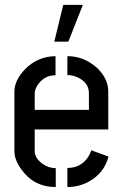

<svg xmlns="http://www.w3.org/2000/svg" viewBox="-20 -755 497 775"><path d="M199.2 -586.9 235.4 -735.4H314.5L255.9 -586.9ZM38.1 -144.5V-386.7Q39.1 -431.6 81.1 -475.6Q131.8 -527.3 204.1 -528.3V-451.2Q157.2 -451.2 130.9 -410.2Q120.1 -392.6 120.1 -377.9V-311.5H338.9V-377.9Q338.9 -421.9 293.9 -442.4Q273.4 -452.1 252 -452.1V-528.3Q319.3 -528.3 372.1 -480.5Q416 -438.5 417 -387.7V-232.4H120.1V-144.5Q120.1 -117.2 151.4 -93.8Q176.8 -76.2 205.1 -76.2V0Q116.2 0 65.4 -72.3Q38.1 -110.4 38.1 -144.5ZM252 0V-77.1Q310.5 -77.1 339.8 -127.9Q345.7 -138.7 348.6 -148.4L418 -123Q400.4 -55.7 337.9 -21.5Q297.9 0 252 0Z"/></svg>

Font: Post No Bills Colombo
Style: SemiBold
Weight: 700
Designer: Kosala Senevirathne, Siva Puranthara, Lasantha Premarathna, Tharique Azeez
Foundry: Mooniak
Version: Version 1.220 ; ttfautohint (v1.5)